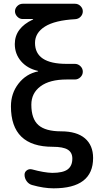

<svg xmlns="http://www.w3.org/2000/svg" viewBox="-20 -770 540 1020"><path d="M259.8 9.8Q38.1 9.8 38.1 -205.1Q38.1 -274.4 78.6 -326.2Q119.1 -377.9 181.6 -390.6Q182.6 -390.6 182.6 -391.6Q182.6 -393.6 180.7 -393.6Q125 -406.2 91.8 -444.8Q58.6 -483.4 58.6 -536.1Q58.6 -621.1 154.3 -666Q156.2 -666 156.2 -668Q156.2 -668.9 155.3 -668.9H100.6Q84 -668.9 71.8 -681.6Q59.6 -694.3 59.6 -710Q59.6 -725.6 71.8 -737.8Q84 -750 100.6 -750H378.9Q395.5 -750 407.7 -737.8Q419.9 -725.6 419.9 -710Q419.9 -693.4 408.2 -681.2Q396.5 -668.9 378.9 -668Q271.5 -662.1 218.8 -628.9Q166 -595.7 166 -542Q166 -430.7 334 -430.7H377.9Q394.5 -430.7 407.2 -418.5Q419.9 -406.2 419.9 -389.2Q419.9 -372.1 407.2 -359.9Q394.5 -347.7 377.9 -347.7H334Q244.1 -347.7 195.3 -311.5Q146.5 -275.4 146.5 -213.9Q146.5 -138.7 184.1 -105.5Q221.7 -72.3 304.7 -72.3Q387.7 -72.3 431.2 -35.2Q474.6 2 474.6 69.3Q474.6 230.5 264.6 230.5Q212.9 230.5 150.4 212.9Q132.8 208 121.6 192.4Q110.4 176.8 110.4 158.2Q110.4 143.6 122.6 134.8Q134.8 126 150.4 129.9Q214.8 147.5 257.8 148.4Q314.5 148.4 339.4 129.9Q364.3 111.3 364.3 72.3Q364.3 40 339.8 24.9Q315.4 9.8 259.8 9.8Z"/></svg>

Font: Rounded Mgen+ 1mn medium
Style: Regular
Weight: 500
Designer: [Source Han Sans]
Ryoko NISHIZUKA  (kana & ideographs); Paul D. Hunt (Latin, Greek & Cyrillic); Wenlong ZHANG  (bopomofo
Version: Version 1.059.20150602